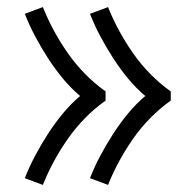

<svg xmlns="http://www.w3.org/2000/svg" viewBox="-20 -611 540 542"><path d="M285 -89 234 -108Q247 -141 263.5 -172Q280 -203 299 -232.5Q318 -262 340.5 -289.5Q363 -317 390 -340Q363 -363 340.5 -390.5Q318 -418 299 -447.5Q280 -477 263.5 -508Q247 -539 234 -572L285 -591Q299 -556 317 -523Q335 -490 356.5 -459.5Q378 -429 404.5 -402Q431 -375 462 -353V-327Q431 -305 404.5 -278Q378 -251 356.5 -220.5Q335 -190 317 -157Q299 -124 285 -89ZM101 -89 50 -108Q63 -141 79.5 -172Q96 -203 115 -232.5Q134 -262 156.5 -289.5Q179 -317 206 -340Q179 -363 156.5 -390.5Q134 -418 115 -447.5Q96 -477 79.5 -508Q63 -539 50 -572L101 -591Q115 -556 133 -523Q151 -490 172.5 -459.5Q194 -429 220.5 -402Q247 -375 278 -353V-327Q247 -305 220.5 -278Q194 -251 172.5 -220.5Q151 -190 133 -157Q115 -124 101 -89Z"/></svg>

Font: Iosevka Fixed Light
Style: Regular
Weight: 300
Monospace: yes
Designer: Belleve Invis
Foundry: Belleve Invis
Version: Version 32.3.0